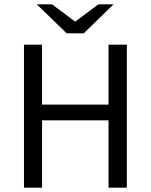

<svg xmlns="http://www.w3.org/2000/svg" viewBox="-20 -861 692 881"><path d="M90 0V-656H173V-381H478V-656H562V0H478V-309H173V0ZM286 -708 149 -841H219L323 -763H327L431 -841H501L364 -708Z"/></svg>

Font: Mada
Style: Regular
Weight: 400
Designer: Khaled Hosny
Version: Version 1.5